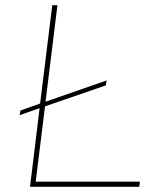

<svg xmlns="http://www.w3.org/2000/svg" viewBox="-20 -722 594 742"><path d="M521 -20 518 0H96L133 -304L56 -277L59 -295L135 -322L182 -702H202L156 -329L392 -411L389 -392L154 -311L118 -20Z"/></svg>

Font: Josefin Sans Thin
Style: Italic
Weight: 200
Italic angle: -7°
Designer: Santiago Orozco
Foundry: Typemade
Version: Version 2.000